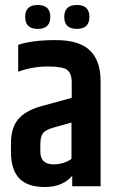

<svg xmlns="http://www.w3.org/2000/svg" viewBox="-20 -748 473 771"><path d="M288.5 -632Q238 -632 238 -680Q238 -728 288.5 -728Q339 -728 339 -680Q339 -632 288.5 -632ZM131.5 -632Q81 -632 81 -680Q81 -728 131.5 -728Q182 -728 182 -680Q182 -632 131.5 -632ZM142 -168V-139Q142 -88 195 -88Q236 -88 267 -110V-256L196 -236Q163 -227 152.5 -213Q142 -199 142 -168ZM53 -568Q110 -587 204 -587Q298 -587 341 -545.5Q384 -504 384 -421V0H270V-42Q231 3 160.5 3Q90 3 57 -32Q24 -67 24 -139V-173Q24 -234 53 -269Q82 -304 147 -322L268 -355V-422Q267 -453 250 -467Q233 -481 172 -481Q111 -481 53 -460Z"/></svg>

Font: Khand SemiBold
Style: Regular
Weight: 600
Designer: Devanagari: Sanchit Sawaria, Jyotish Sonowal; Latin: Satya Rajpurohit
Foundry: Indian Type Foundry
Version: Version 1.101;PS 1.0;hotconv 1.0.78;makeotf.lib2.5.61930; tt